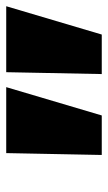

<svg xmlns="http://www.w3.org/2000/svg" viewBox="115 -860 347 617"><g transform="rotate(-90 288.5 -551.5)"><path d="M99 -398 105 -705H317L226 -398ZM359 -398 365 -705H577L486 -398Z"/></g></svg>

Font: Nunito Sans 7pt Black
Style: Italic
Weight: 900
Italic angle: -9°
Version: Version 3.101;gftools[0.9.27]